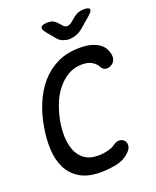

<svg xmlns="http://www.w3.org/2000/svg" viewBox="-172 -1049 943 1159"><g transform="rotate(-20 300.0 -470.0)"><path d="M42 -363Q55 -441 83.5 -509Q112 -577 156.5 -628.5Q201 -680 263 -710Q325 -740 406 -740Q449 -740 478.5 -732Q508 -724 528 -710.5Q548 -697 559 -679.5Q570 -662 574 -644Q580 -618 572 -600Q564 -582 546 -573Q530 -564 511.5 -567.5Q493 -571 483 -593Q473 -611 449.5 -626Q426 -641 385 -641Q335 -641 295.5 -617.5Q256 -594 225.5 -556Q195 -518 175.5 -468.5Q156 -419 146 -366Q137 -320 138 -271Q139 -222 154 -181.5Q169 -141 202.5 -115.5Q236 -90 293 -90Q308 -90 323.5 -92Q339 -94 353 -97.5Q367 -101 380 -106.5Q393 -112 402 -119Q423 -134 442 -132.5Q461 -131 473 -117Q484 -104 481.5 -83.5Q479 -63 455 -41Q420 -9 370 0.5Q320 10 272 10Q189 10 138 -21Q87 -52 61.5 -103.5Q36 -155 32.5 -222.5Q29 -290 42 -363ZM280 -950Q298 -950 312 -943.5Q326 -937 337 -924L355 -904Q366 -889 381.5 -888.5Q397 -888 415 -903L442 -925Q457 -938 473.5 -944Q490 -950 509 -950Q544 -950 547 -937Q550 -924 520 -899L456 -844Q435 -826 411 -818Q387 -810 368 -810Q349 -810 327.5 -818Q306 -826 293 -844L248 -898Q227 -924 235 -937Q243 -950 280 -950Z"/></g></svg>

Font: Maple Mono Medium
Style: Italic
Weight: 500
Italic angle: -10°
Monospace: yes
Designer: subframe7536
Version: Version 7.000